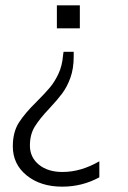

<svg xmlns="http://www.w3.org/2000/svg" viewBox="-20 -510 480 719"><path d="M193 -490H279V-404H193ZM28 38Q28 -15 50.5 -50.5Q73 -86 118 -130Q149 -161 167 -182.5Q185 -204 199 -234Q213 -264 216 -302L218 -316H256V-298Q256 -253 243.5 -218.5Q231 -184 212.5 -159.5Q194 -135 165 -104Q128 -65 110 -35.5Q92 -6 92 35Q92 79 125.5 106.5Q159 134 214 134Q283 134 352 94V154Q288 189 213 189Q132 189 80 147Q28 105 28 38Z"/></svg>

Font: Muli Light
Style: Regular
Weight: 300
Designer: Vernon Adams
Foundry: Vernon Adams
Version: Version 2.100